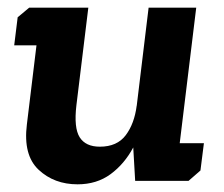

<svg xmlns="http://www.w3.org/2000/svg" viewBox="-20 -471 583 500"><path d="M511 -98 502 -27 471 0H332L327 -87Q304 -44 268 -17.5Q232 9 182 9Q121 9 80.5 -29Q40 -67 50 -147L75 -353H17L26 -426L56 -451H210L179 -197Q172 -138 187.5 -113.5Q203 -89 240 -89Q285 -89 307.5 -119Q330 -149 336 -196V-195L367 -451H491L448 -98Z"/></svg>

Font: Zilla Slab
Style: Bold Italic
Weight: 700
Italic angle: -6°
Designer: Typotheque.com
Foundry: Typotheque type foundry
Version: Version 1.1; 2017; ttfautohint (v1.6)